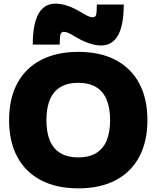

<svg xmlns="http://www.w3.org/2000/svg" viewBox="-20 -1025 860 1055"><path d="M410 10Q291 10 205.5 -34.5Q120 -79 75 -163Q30 -247 30 -365Q30 -483 75 -567Q120 -651 205.5 -695.5Q291 -740 410 -740Q530 -740 615 -695.5Q700 -651 745 -567Q790 -483 790 -365Q790 -247 745 -163Q700 -79 615 -34.5Q530 10 410 10ZM410 -160Q468 -160 507 -183Q546 -206 565.5 -251.5Q585 -297 585 -365Q585 -433 565.5 -478.5Q546 -524 507 -547Q468 -570 410 -570Q352 -570 313 -547Q274 -524 254.5 -478.5Q235 -433 235 -365Q235 -297 254.5 -251.5Q274 -206 313 -183Q352 -160 410 -160ZM535 -775Q504 -775 466 -788.5Q428 -802 387 -827Q368 -839 354.5 -844.5Q341 -850 330 -850Q317 -850 312.5 -836.5Q308 -823 308 -780H160Q160 -1005 285 -1005Q317 -1005 354.5 -992Q392 -979 433 -953Q453 -941 466 -935.5Q479 -930 490 -930Q504 -930 508 -943.5Q512 -957 512 -1000H660Q660 -775 535 -775Z"/></svg>

Font: M PLUS 2 Black
Style: Regular
Weight: 900
Designer: Coji Morishita
Foundry: UNDERFOREST DESIGN
Version: Version 1.001